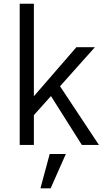

<svg xmlns="http://www.w3.org/2000/svg" viewBox="-20 -779 552 1032"><path d="M85.9 0Q85.9 -189.5 85.9 -758.8Q105.5 -758.8 162.1 -758.8Q162.1 -634.8 162.1 -261.7Q219.7 -327.1 390.6 -525.4Q416 -525.4 490.2 -525.4Q443.4 -472.7 302.7 -315.4Q355.5 -236.3 511.7 0Q489.3 0 419.9 0Q378.9 -65.4 253.9 -262.7Q231.4 -237.3 162.1 -160.2Q162.1 -120.1 162.1 0Q143.6 0 85.9 0ZM197.3 233.4Q210 187.5 247.1 48.8Q268.6 48.8 334 48.8Q313.5 94.7 252 233.4Q238.3 233.4 197.3 233.4Z"/></svg>

Font: Gothic A1
Style: Regular
Weight: 400
Designer: HanYang I&C Co.,Ltd.
Version: Version 2.50